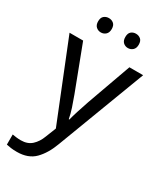

<svg xmlns="http://www.w3.org/2000/svg" viewBox="-236 -820 981 1150"><g transform="rotate(30 255.0 -245.0)"><path d="M1 -536H95L211 -231Q226 -191 238 -154.5Q250 -118 256 -85H260Q266 -110 279 -150.5Q292 -191 306 -232L415 -536H510L279 74Q251 150 206.5 195Q162 240 84 240Q60 240 42 237.5Q24 235 11 232V162Q22 164 37.5 166Q53 168 70 168Q116 168 144.5 142Q173 116 189 73L217 2ZM115 -681Q115 -707 129 -718.5Q143 -730 162 -730Q181 -730 195 -718.5Q209 -707 209 -681Q209 -656 195 -643.5Q181 -631 162 -631Q143 -631 129 -643.5Q115 -656 115 -681ZM303 -681Q303 -707 316.5 -718.5Q330 -730 349 -730Q368 -730 382 -718.5Q396 -707 396 -681Q396 -656 382 -643.5Q368 -631 349 -631Q330 -631 316.5 -643.5Q303 -656 303 -681Z"/></g></svg>

Font: Noto Sans Ugaritic
Style: Regular
Weight: 400
Designer: Monotype Design Team
Foundry: Monotype Imaging Inc.
Version: Version 2.001; ttfautohint (v1.8.4.7-5d5b)